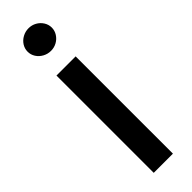

<svg xmlns="http://www.w3.org/2000/svg" viewBox="-254 -737 740 740"><g transform="rotate(-45 115.5 -367.5)"><path d="M63.5 -530.3H168V0H63.5ZM49.8 -673.8Q49.8 -690.4 58.8 -704.6Q67.9 -718.8 83.3 -727.1Q98.6 -735.4 116.2 -735.4Q133.8 -735.4 148.7 -727.1Q163.6 -718.8 172.6 -704.6Q181.6 -690.4 181.6 -673.8Q181.6 -657.2 172.6 -643.1Q163.6 -628.9 148.7 -620.6Q133.8 -612.3 116.2 -612.3Q98.6 -612.3 83.3 -620.6Q67.9 -628.9 58.8 -643.1Q49.8 -657.2 49.8 -673.8Z"/></g></svg>

Font: Pretendard Std Medium
Style: Regular
Weight: 500
Designer: Base glyphs from Inter by Rasmus Andersson; Hangeul glyphs from Noto Sans CJK(Source Han Sans) by Jang Soo-young and Kan
Foundry: Kil Hyung-jin
Version: Version 1.309